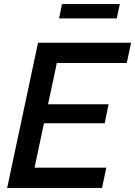

<svg xmlns="http://www.w3.org/2000/svg" viewBox="-20 -919 661 939"><path d="M269 -829 283 -899H566L551 -829ZM166 -710H621L600 -611H258L215 -409H511L492 -316H195L149 -99H500L479 0H15Z"/></svg>

Font: Raleway-v4020 SemiBold
Style: Italic
Weight: 600
Italic angle: -12°
Designer: Matt McInerney, Pablo Impallari, Rodrigo Fuenzalida
Foundry: Matt McInerney, Pablo Impallari, Rodrigo Fuenzalida
Version: Version 4.020;PS 004.020;hotconv 1.0.88;makeotf.lib2.5.64775